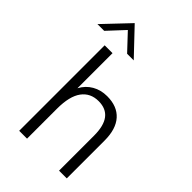

<svg xmlns="http://www.w3.org/2000/svg" viewBox="-305 -1009 1107 1107"><g transform="rotate(45 249.0 -455.0)"><path d="M77 -697H141V-411Q164 -454 204 -477Q244 -500 295 -500Q377 -500 421 -451Q465 -402 465 -308V0H402V-285Q402 -366 371.5 -405.5Q341 -445 280 -445Q214 -445 177.5 -395.5Q141 -346 141 -244V0H77ZM109 -910 257 -754H203L109 -854L16 -754H-39Z"/></g></svg>

Font: Hanken Grotesk Light
Style: Regular
Weight: 300
Designer: Alfredo Marco Pradil
Foundry: Hanken Design Co.
Version: Version 3.014